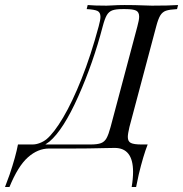

<svg xmlns="http://www.w3.org/2000/svg" viewBox="-136 -591 729 764"><path d="M572.6 -571 568.5 -554.8Q538.7 -553.2 524.6 -548.4Q510.5 -543.5 502 -529.8Q493.5 -516.1 485.5 -485.5L379 -85.5Q372.6 -58.1 372.6 -46Q372.6 -28.2 384.7 -22.2Q396.8 -16.1 426.6 -16.1H451.6Q433.9 29 416.1 103.2Q412.1 121 405.6 153.2H387.9Q393.5 120.2 393.5 92.7Q393.5 -2.4 320.2 -2.4Q292.7 -2.4 275 -1.6Q218.5 0 152.4 0H58.9Q14.5 0 -25 35.1Q-64.5 70.2 -98.4 153.2H-116.1Q-99.2 108.1 -97.6 103.2Q-73.4 31.5 -64.5 -16.1H-6.5Q7.3 -16.1 22.2 -21.8Q37.1 -27.4 49.2 -37.1Q79 -62.1 115.3 -123.4Q151.6 -184.7 188.7 -277.8Q225.8 -371 256.5 -485.5Q263.7 -511.3 263.7 -524.2Q263.7 -541.9 251.6 -547.6Q239.5 -553.2 208.9 -554.8L212.9 -571Q237.9 -568.5 287.9 -568.5Q300.8 -568.5 308.9 -569.4Q333.1 -571 359.7 -571Q401.6 -571 438.7 -569.4Q450 -568.5 468.5 -568.5Q537.1 -568.5 572.6 -571ZM417.7 -525Q417.7 -542.7 405.6 -548.8Q393.5 -554.8 362.9 -554.8H351.6Q324.2 -554.8 310.5 -549.6Q296.8 -544.4 288.7 -530.2Q280.6 -516.1 272.6 -485.5Q234.7 -340.3 175.4 -207.3Q116.1 -74.2 60.5 -27.4Q52.4 -21 44.4 -16.1H225Q251.6 -16.1 265.7 -21.4Q279.8 -26.6 287.9 -41.1Q296 -55.6 304 -85.5L410.5 -485.5Q417.7 -511.3 417.7 -525Z"/></svg>

Font: Playfair Display SC
Style: Italic
Weight: 400
Italic angle: -14°
Designer: Claus Eggers Sørensen
Foundry: Claus Eggers Sørensen
Version: Version 1.202; ttfautohint (v1.6)